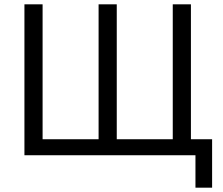

<svg xmlns="http://www.w3.org/2000/svg" viewBox="-20 -718 1033 888"><path d="M884 150H961V-74H863V-698H779V-74H520V-698H436V-74H177V-698H93V0H884Z"/></svg>

Font: LVC Sans
Style: Regular
Weight: 400
Designer: Mike Abbink, Paul van der Laan, Pieter van Rosmalen
Foundry: Bold Monday
Version: Version 3.0